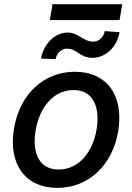

<svg xmlns="http://www.w3.org/2000/svg" viewBox="-20 -901 642 932"><path d="M573.5 -880.7H235.1L221.9 -803.6H560.4ZM488.3 -750C483.7 -720.2 459.2 -698.9 433.6 -698.9C382.8 -698.9 362.2 -742.9 308.2 -742.9C246.4 -742.9 191.4 -687.9 179 -616.8L250 -613.6C254.3 -642 278.8 -664.8 303.3 -664.8C356.9 -664.8 364.7 -620.4 429.3 -620.4C491.5 -620.4 547.9 -671.5 560.4 -744.7ZM258.5 11C409.8 11 526.6 -99.1 554 -265.6C581.7 -437.9 498.9 -552.6 343 -552.6C191.4 -552.6 74.6 -442.5 47.6 -274.9C19.9 -103.7 102.6 11 258.5 11ZM264.6 -78.1C166.5 -78.1 136 -163.7 152.7 -266C169.7 -372.9 234.7 -463.8 337.4 -463.8C435 -463.8 465.6 -377.5 449.2 -274.9C431.8 -168 366.5 -78.1 264.6 -78.1Z"/></svg>

Font: TID UI Medium
Style: Italic
Weight: 500
Italic angle: -9.39999°
Designer: The TID Project Authors
Foundry: Bakken & Bæck
Version: Version 1.001;hotconv 1.0.109;makeotfexe 2.5.65596